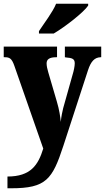

<svg xmlns="http://www.w3.org/2000/svg" viewBox="-23 -786 563 1030"><path d="M186 -619V-606H265C328 -643 427 -721 450 -756V-766H278C260 -721 212 -659 186 -619ZM17 161V224H37C225 224 258 176 317 -4L449 -409C465 -458 485 -478 517 -479H520V-536H325V-479L330 -478C364 -475 378 -471 378 -446C378 -431 372 -403 368 -391L316 -206C311 -186 306 -162 303 -132C301 -157 295 -198 282 -241L236 -398C231 -415 227 -432 227 -446C227 -467 241 -479 279 -479H283V-536H-3V-479H2C28 -479 40 -473 54 -433L209 11C182 99 142 161 17 161Z"/></svg>

Font: Noto Serif Sinhala Condensed Black
Style: Regular
Weight: 900
Width: 3
Designer: Jelle Bosma - Monotype Design Team
Foundry: Monotype Imaging Inc.
Version: Version 2.007